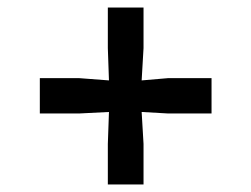

<svg xmlns="http://www.w3.org/2000/svg" viewBox="-20 -652 669 511"><path d="M270 -354 191 -350H86V-444H191L270 -438L267 -524V-632H362V-524L357 -438L427 -444H543V-350H427L357 -354L362 -269V-161H267V-269Z"/></svg>

Font: Martel
Style: Bold
Weight: 700
Designer: Dan Reynolds
Foundry: Dan Reynolds
Version: Version 1.001; ttfautohint (v1.1) -l 5 -r 5 -G 72 -x 0 -D la